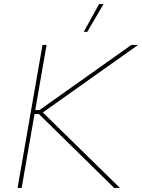

<svg xmlns="http://www.w3.org/2000/svg" viewBox="-20 -920 696 940"><path d="M170 -362H139L142 -381H173L623 -700H656L182 -364L180 -379L567 0H539ZM188 -700H208L86 0H66ZM407 -764H390L465 -900H487Z"/></svg>

Font: Fixel Italic Variable 20240409 Display Thin
Style: Italic
Weight: 100
Italic angle: -10°
Designer: AlfaBravo + MacPaw
Foundry: Kyrylo Tkachov, Marchela Mozhyna, Serhii Makarenko, Maria Weinstein, Zakhar Kryvoshyya
Version: Version 1.211;Glyphs 3.2 (3225)